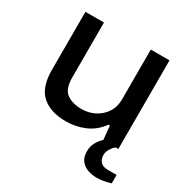

<svg xmlns="http://www.w3.org/2000/svg" viewBox="-162 -665 960 987"><g transform="rotate(30 317.5 -171.0)"><path d="M260 12Q168 12 117 -33Q66 -78 66 -181V-526H176V-200Q176 -131 210 -107Q244 -83 299 -83Q340 -83 375.5 -101.5Q411 -120 432.5 -152.5Q454 -185 454 -230V-526H565V0H548Q535 12 524.5 29Q514 46 514 66Q514 88 527.5 104Q541 120 572 120H624V170Q606 176 582.5 180Q559 184 541 184Q514 184 488.5 175Q463 166 447 145.5Q431 125 431 91Q431 61 443.5 38.5Q456 16 475 -2L467 -83H459Q422 -32 369.5 -10Q317 12 260 12Z"/></g></svg>

Font: Archivo SemiExpanded Medium
Style: Regular
Weight: 500
Width: 6
Designer: Hector Gatti
Foundry: Omnibus-Type
Version: Version 2.001; ttfautohint (v1.8.3)